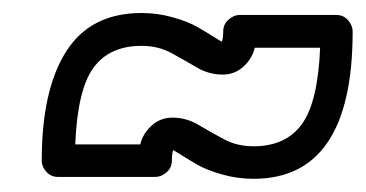

<svg xmlns="http://www.w3.org/2000/svg" viewBox="-20 -475 560 294"><path d="M43.9 -229Q43.9 -337.4 81.3 -396.2Q118.7 -455.1 196.8 -455.1Q221.2 -455.1 244.6 -448.5Q268.1 -441.9 282 -433.8Q295.9 -425.8 307.1 -418.7Q318.4 -411.6 319.8 -411.1Q321.8 -417 321.8 -426.8Q321.8 -437.5 329.8 -444.8Q337.9 -452.1 347.2 -452.1H495.1Q505.9 -452.1 512.9 -444.1Q520 -436 520 -426.8Q520 -201.2 368.2 -201.2Q343.8 -201.2 320.3 -207.8Q296.9 -214.4 283 -222.4Q269 -230.5 257.8 -237.5Q246.6 -244.6 245.1 -245.1Q243.2 -239.3 243.2 -229Q243.2 -218.3 235.1 -211.2Q227.1 -204.1 217.8 -204.1H68.8Q58.1 -204.1 51 -211.9Q43.9 -219.7 43.9 -229ZM95.2 -253.9H194.8Q198.7 -270.5 212.2 -282.7Q225.6 -294.9 244.1 -294.9Q265.1 -294.9 283.7 -283.9Q302.2 -272.9 322.5 -262Q342.8 -251 368.2 -251Q417.5 -251 442.1 -284.7Q466.8 -318.4 470.2 -401.9H370.1Q366.2 -385.3 352.8 -373Q339.4 -360.8 320.8 -360.8Q299.8 -360.8 281.2 -371.8Q262.7 -382.8 242.4 -393.8Q222.2 -404.8 196.8 -404.8Q147.5 -404.8 123 -371.1Q98.6 -337.4 95.2 -253.9Z"/></svg>

Font: Trueno Black Outline
Style: Regular
Weight: 900
Width: 6
Designer: Julieta Ulanovsky
Foundry: Julieta Ulanovsky
Version: Version 3.001b | FøM Fix